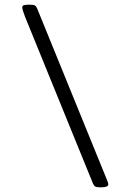

<svg xmlns="http://www.w3.org/2000/svg" viewBox="-20 -723 546 819"><path d="M408 76Q393 76 387 73Q381 70 377 61L87 -651Q83 -662 79 -673.5Q75 -685 75 -691Q75 -699 82.5 -701Q90 -703 103 -703H107Q122 -703 128 -700Q134 -697 138 -688L428 24Q433 37 437.5 47.5Q442 58 442 63Q442 76 412 76Z"/></svg>

Font: Asap Expanded Expanded Regular
Style: Italic
Weight: 400
Width: 7
Italic angle: -6°
Designer: Pablo Cosgaya
Foundry: Omnibus-Type
Version: Version 3.001; ttfautohint (v1.8.4.7-5d5b)